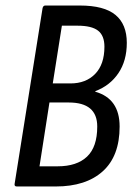

<svg xmlns="http://www.w3.org/2000/svg" viewBox="-20 -675 484 695"><path d="M41 0Q31 0 33 -10L134 -645Q136 -655 144 -655H269Q357 -655 398 -621Q439 -587 439 -520Q439 -455 408.5 -410Q378 -365 325 -345V-343Q413 -318 413 -217Q413 -110 352 -55Q291 0 182 0ZM171 -373H235Q291 -373 324.5 -407.5Q358 -442 358 -506Q358 -546 335 -564Q312 -582 261 -582H204ZM123 -73H189Q258 -73 295 -108Q332 -143 332 -217Q332 -304 229 -304H159Z"/></svg>

Font: Sofia Sans Condensed Medium
Style: Italic
Weight: 500
Italic angle: -9°
Designer: Botio Nikoltchev, Ani Petrova
Foundry: lettersoup
Version: Version 4.101; ttfautohint (v1.8.4.7-5d5b)